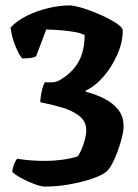

<svg xmlns="http://www.w3.org/2000/svg" viewBox="-20 -585 509 710"><path d="M147 105Q132 105 106.5 95.5Q81 86 57.5 73Q34 60 25 50Q28 31 34 17.5Q40 4 44 2Q67 6 93.5 8Q120 10 147 10Q177 10 208 6Q239 2 266 -6Q273 -13 280.5 -30Q288 -47 293.5 -67.5Q299 -88 299 -103Q299 -136 273.5 -156Q248 -176 209 -187.5Q170 -199 129 -207Q129 -215 131 -229.5Q133 -244 137 -258.5Q141 -273 146 -281Q158 -280 172 -280.5Q186 -281 198 -287Q230 -305 251.5 -329.5Q273 -354 283 -385.5Q293 -417 293 -455Q281 -462 260 -466Q239 -470 211.5 -472.5Q184 -475 151 -476L114 -378Q111 -374 98 -371.5Q85 -369 62 -369Q51 -381 37.5 -413.5Q24 -446 19 -483Q43 -509 81 -527.5Q119 -546 160.5 -555.5Q202 -565 237 -565Q251 -565 274.5 -558.5Q298 -552 326 -541Q354 -530 378.5 -517.5Q403 -505 418.5 -493Q434 -481 434 -472Q434 -429 414 -383.5Q394 -338 363 -302Q332 -266 297 -250V-246Q335 -236 367 -219.5Q399 -203 418 -178.5Q437 -154 437 -118Q437 -101 430.5 -75.5Q424 -50 414.5 -24Q405 2 394 22Q383 42 373 50Q356 64 318.5 76.5Q281 89 235.5 97Q190 105 147 105Z"/></svg>

Font: Texturina 12pt
Style: Bold
Weight: 700
Designer: Guillermo Torres Carreño
Foundry: Omnibus-Type
Version: Version 1.002